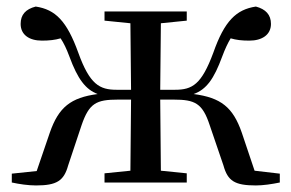

<svg xmlns="http://www.w3.org/2000/svg" viewBox="-20 -557 889 586"><path d="M299 -494 378 -486 380 -283H336C284 -283 254 -299 219 -396C184 -493 149 -528 89 -537C58 -529 43 -512 43 -484C43 -451 69 -433 108 -433C130 -433 148 -435 165 -440C175 -425 183 -408 192 -384C217 -316 241 -284 278 -270C196 -259 159 -230 132 -152L92 -35L16 -27V0C39 5 66 9 90 9C153 9 175 -5 188 -52L229 -175C252 -242 274 -253 340 -253H380L378 -36L299 -28V0H550V-28L471 -36L469 -253H510C575 -253 598 -242 620 -175L662 -52C675 -5 696 9 761 9C783 9 810 5 834 0V-27L757 -36L718 -152C691 -230 654 -259 571 -270C610 -284 633 -316 658 -384C667 -408 675 -425 684 -440C701 -435 718 -433 741 -433C780 -433 807 -451 807 -484C807 -512 791 -529 761 -537C701 -528 665 -493 631 -396C595 -299 567 -283 514 -283H469L471 -486L550 -494V-522H299Z"/></svg>

Font: Noto Serif JP Medium
Style: Regular
Weight: 500
Designer: Ryoko NISHIZUKA 西塚涼子 (kana & ideographs); Frank Grießhammer (Latin, Greek & Cyrillic); Wenlong ZHANG 张文龙 (bopomofo); San
Foundry: Adobe
Version: Version 2.001;hotconv 1.1.0;makeotfexe 2.6.0